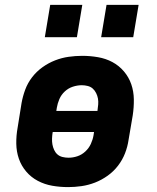

<svg xmlns="http://www.w3.org/2000/svg" viewBox="-20 -756 640 784"><path d="M258 8Q225 8 193.5 2.5Q162 -3 134.5 -17.5Q107 -32 87 -55.5Q67 -79 57 -108Q47 -137 46.5 -169.5Q46 -202 52 -235L68 -335Q73 -363 83 -390Q93 -417 111 -440.5Q129 -464 153.5 -481.5Q178 -499 205 -509.5Q232 -520 260 -524Q288 -528 316 -528Q348 -528 380 -522.5Q412 -517 439 -502.5Q466 -488 486 -464.5Q506 -441 516 -412Q526 -383 526.5 -350.5Q527 -318 522 -285L505 -185Q501 -157 490.5 -130Q480 -103 462 -79.5Q444 -56 419.5 -38.5Q395 -21 368 -10.5Q341 0 313 4Q285 8 258 8ZM210 -303H378V-304Q380 -317 381 -329.5Q382 -342 380 -353.5Q378 -365 372.5 -376Q367 -387 358.5 -394.5Q350 -402 338 -405Q326 -408 314 -408Q296 -408 277.5 -402Q259 -396 244.5 -382.5Q230 -369 222.5 -351.5Q215 -334 212 -316ZM260 -112Q278 -112 296 -118Q314 -124 328.5 -137.5Q343 -151 351 -168.5Q359 -186 362 -204L364 -217H196L195 -216Q193 -203 192.5 -190.5Q192 -178 194 -166.5Q196 -155 201 -144Q206 -133 214.5 -125.5Q223 -118 235 -115Q247 -112 260 -112ZM393 -604 415 -736H546L524 -604ZM163 -604 185 -736H316L294 -604Z"/></svg>

Font: Iosevka SS04 Heavy Extended
Style: Italic
Weight: 900
Width: 7
Italic angle: -9°
Monospace: yes
Designer: Belleve Invis
Foundry: Belleve Invis
Version: Version 19.0.0; ttfautohint (v1.8.4)